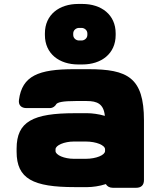

<svg xmlns="http://www.w3.org/2000/svg" viewBox="-20 -918 798 954"><path d="M541 15.1H656.2C681.6 15.1 695.3 2 695.3 -23.4V-320.3C695.3 -533.2 613.3 -574.2 419.4 -574.2H347.2C171.9 -574.2 89.8 -541.5 74.2 -421.4C70.8 -395.5 85.9 -380.9 111.8 -380.9H227.5C244.6 -380.9 255.9 -393.6 257.8 -397.9C263.2 -410.2 293 -416 355.5 -416H411.1C462.9 -416 495.1 -401.9 501 -342.3C470.2 -351.6 435.1 -355.5 415 -355.5H351.6C144.5 -355.5 62.5 -314.5 62.5 -179.7V-164.1C62.5 -29.3 144.5 11.7 351.6 11.7H415C438 11.7 474.1 7.3 506.3 -3.4C512.2 8.3 524.4 15.1 541 15.1ZM405.3 -128.9H347.7C298.8 -128.9 255.9 -147.9 255.9 -167.5V-176.3C255.9 -195.8 298.8 -214.8 347.7 -214.8H405.3C459 -214.8 502 -196.3 502 -176.3V-167.5C502 -147.9 459 -128.9 405.3 -128.9ZM203.1 -752V-744.1C203.1 -650.9 274.4 -597.7 368.7 -597.7H389.2C483.4 -597.7 554.7 -650.9 554.7 -744.1V-752C554.7 -845.2 483.4 -898.4 389.2 -898.4H368.7C274.4 -898.4 203.1 -845.2 203.1 -752ZM343.8 -744.6V-751.5C343.8 -769.5 359.9 -779.3 372.1 -779.3H385.7C397.9 -779.3 414.1 -769.5 414.1 -751.5V-744.6C414.1 -726.6 397.9 -716.8 385.7 -716.8H372.1C359.9 -716.8 343.8 -726.6 343.8 -744.6Z"/></svg>

Font: Gyrotrope Black
Style: Regular
Weight: 900
Designer: David Moles
Version: Version 1.003;Glyphs 3.3.1 (3343)